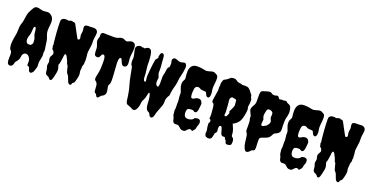

<svg xmlns="http://www.w3.org/2000/svg" viewBox="-30 -1473 4323 2239"><g transform="rotate(20 2131.5 -353.5)"><path d="M94.7 11.7Q85 14.6 72.8 10.3Q60.5 5.9 55.7 -6.3Q50.8 -18.6 49.3 -34.7Q47.9 -50.8 48.8 -69.3Q49.8 -87.9 49.8 -105.5Q49.8 -144.5 37.1 -155.3Q10.7 -174.8 15.6 -254.9Q20.5 -300.8 26.4 -328.1Q36.1 -373 35.6 -404.3Q35.2 -435.5 37.6 -453.1Q40 -470.7 43.5 -482.4Q46.9 -494.1 51.8 -506.8Q56.6 -519.5 60.5 -548.8Q70.3 -622.1 78.1 -639.6Q88.9 -664.1 104 -689.9Q119.1 -715.8 128.9 -724.6Q151.4 -741.2 193.4 -727.5Q224.6 -716.8 251.5 -720.7Q278.3 -724.6 292.5 -724.1Q306.6 -723.6 324.2 -713.4Q341.8 -703.1 351.6 -689Q361.3 -674.8 365.2 -658.2Q372.1 -629.9 366.2 -586.4Q360.4 -543 361.8 -516.1Q363.3 -489.3 373.5 -465.3Q383.8 -441.4 387.2 -427.2Q390.6 -413.1 393.1 -398.9Q395.5 -384.8 397 -368.7Q398.4 -352.5 402.8 -332Q407.2 -311.5 407.7 -299.3Q408.2 -287.1 407.2 -279.3Q406.2 -271.5 404.8 -265.1Q403.3 -258.8 405.8 -245.6Q408.2 -232.4 405.8 -216.8Q403.3 -201.2 400.4 -186.5Q389.6 -141.6 391.6 -123Q395.5 -89.8 391.6 -75.7Q387.7 -61.5 384.3 -52.7Q380.9 -43.9 376.5 -28.3Q372.1 -12.7 358.4 0Q344.7 12.7 332.5 7.8Q320.3 2.9 316.9 -6.3Q313.5 -15.6 311 -25.4Q308.6 -35.2 305.2 -43Q301.8 -50.8 293 -51.8Q277.3 -53.7 276.4 -69.8Q275.4 -85.9 276.9 -98.1Q278.3 -110.4 275.4 -123Q272.5 -135.7 265.6 -147.5Q248 -177.7 224.6 -180.7Q189.5 -185.5 175.8 -146.5Q172.9 -136.7 171.4 -120.6Q169.9 -104.5 163.6 -91.8Q157.2 -79.1 149.9 -70.3Q142.6 -61.5 136.2 -54.2Q129.9 -46.9 127.9 -36.1Q120.1 5.9 94.7 11.7ZM181.6 -397.5Q162.1 -344.7 176.8 -313.5Q186.5 -295.9 202.1 -294.9Q231.4 -292 236.3 -299.3Q241.2 -306.6 248.5 -314.9Q255.9 -323.2 253.9 -340.3Q252 -357.4 251 -370.6Q250 -383.8 241.7 -400.4Q233.4 -417 230.5 -436Q227.5 -455.1 226.6 -472.7Q222.7 -511.7 209 -511.7Q199.2 -511.7 196.8 -501.5Q194.3 -491.2 193.4 -474.6Q192.4 -423.8 181.6 -397.5Z M549.8 -712.9Q598.6 -732.4 602.5 -716.8Q627 -722.7 638.7 -702.1Q642.6 -695.3 653.8 -673.8Q665 -652.3 678.2 -627.9Q691.4 -603.5 703.1 -582Q714.8 -560.5 718.8 -553.2Q722.7 -545.9 728.5 -544.9Q734.4 -543.9 740.2 -547.9Q752.9 -557.6 747.6 -577.1Q742.2 -596.7 742.7 -607.9Q743.2 -619.1 745.1 -628.9Q751 -656.2 747.1 -672.9Q743.2 -689.5 743.2 -704.1Q743.2 -733.4 791 -733.4Q800.8 -733.4 813.5 -732.9Q826.2 -732.4 851.6 -734.9Q877 -737.3 896 -721.2Q915 -705.1 908.2 -664.1Q899.4 -608.4 900.4 -589.4Q901.4 -570.3 901.4 -553.7Q901.4 -536.1 895.5 -502Q884.8 -441.4 889.6 -416Q893.6 -393.6 893.6 -382.8V-367.2Q893.6 -364.3 895.5 -354.5Q897.5 -344.7 894.5 -334.5Q891.6 -324.2 893.6 -312.5Q895.5 -300.8 888.7 -285.6Q881.8 -270.5 882.3 -252.4Q882.8 -234.4 879.9 -219.7Q877 -205.1 882.8 -185.5Q891.6 -155.3 868.2 -79.1Q864.3 -60.5 856 -55.2Q847.7 -49.8 843.8 -46.9Q839.8 -43.9 837.9 -34.2Q833 -14.6 817.4 -16.6Q796.9 -19.5 784.2 -57.6Q766.6 -110.4 755.9 -119.1Q745.1 -127.9 739.7 -143.6Q734.4 -159.2 730.5 -175.8Q722.7 -216.8 714.8 -223.1Q707 -229.5 702.1 -248Q697.3 -266.6 692.4 -274.4Q687.5 -282.2 683.1 -292Q678.7 -301.8 673.8 -311.5Q661.1 -335.9 649.4 -333Q642.6 -331.1 640.1 -315.9Q637.7 -300.8 635.7 -279.3Q629.9 -216.8 616.2 -189.5Q625 -164.1 629.4 -143.1Q633.8 -122.1 627.4 -93.3Q621.1 -64.5 617.2 -46.9Q613.3 -29.3 608.9 -16.1Q604.5 -2.9 598.6 3.9Q592.8 10.7 584 9.3Q575.2 7.8 572.3 3.9Q569.3 0 566.4 -3.9Q559.6 -16.6 543 -22.5Q526.4 -28.3 519.5 -37.1Q512.7 -45.9 510.7 -57.6Q508.8 -69.3 508.3 -83Q507.8 -96.7 501.5 -112.8Q495.1 -128.9 495.1 -139.6Q495.1 -150.4 497.1 -158.7Q499 -167 501 -175.3Q502.9 -183.6 497.1 -201.2Q485.4 -237.3 503.9 -260.7Q517.6 -280.3 515.6 -293.9Q509.8 -322.3 493.2 -331.1Q485.4 -335.9 485.4 -342.8Q485.4 -357.4 481 -364.7Q476.6 -372.1 480.5 -383.8Q484.4 -395.5 479.5 -403.3Q479.5 -404.3 477.1 -423.3Q474.6 -442.4 472.2 -472.2Q469.7 -502 466.8 -536.6Q463.9 -571.3 462.9 -603.5Q459 -677.7 464.4 -690.4Q469.7 -703.1 481 -709Q492.2 -714.8 504.9 -716.8Q532.2 -719.7 549.8 -712.9Z M1083 -714.8Q1139.6 -711.9 1163.1 -722.7Q1210.9 -747.1 1240.2 -728.5Q1253.9 -720.7 1266.6 -718.8Q1279.3 -716.8 1302.7 -730.5Q1328.1 -741.2 1344.7 -735.4Q1361.3 -729.5 1369.1 -720.7Q1377 -711.9 1379.4 -689.9Q1381.8 -668 1380.4 -646.5Q1378.9 -625 1376 -606.4Q1370.1 -556.6 1371.6 -541Q1373 -525.4 1375.5 -508.8Q1377.9 -492.2 1377 -476.6Q1375 -438.5 1345.7 -433.6Q1324.2 -430.7 1314.5 -443.8Q1304.7 -457 1298.3 -473.1Q1292 -489.3 1285.6 -502Q1279.3 -514.6 1267.6 -511.2Q1255.9 -507.8 1252.9 -485.8Q1250 -463.9 1251 -434.1Q1252 -404.3 1254.9 -372.6Q1257.8 -340.8 1258.8 -318.8Q1259.8 -296.9 1261.2 -274.4Q1262.7 -252 1262.7 -232.4Q1262.7 -190.4 1251 -174.8Q1245.1 -167 1245.1 -156.2Q1245.1 -145.5 1247.6 -133.8Q1250 -122.1 1252.9 -110.4Q1255.9 -98.6 1255.9 -82Q1255.9 -43 1220.7 -27.3Q1208 -21.5 1197.3 -7.8Q1186.5 5.9 1181.2 10.3Q1175.8 14.6 1168.5 13.2Q1161.1 11.7 1157.7 6.3Q1154.3 1 1151.4 -4.9Q1145.5 -20.5 1134.8 -25.4Q1122.1 -28.3 1119.6 -46.9Q1117.2 -65.4 1116.7 -79.6Q1116.2 -93.8 1114.3 -114.3Q1112.3 -134.8 1101.6 -147.5Q1090.8 -160.2 1084 -163.6Q1077.1 -167 1075.2 -180.2Q1073.2 -193.4 1075.7 -207Q1078.1 -220.7 1082 -237.3Q1093.8 -285.2 1094.7 -327.1Q1097.7 -405.3 1094.7 -430.7Q1090.8 -481.4 1067.4 -481.4Q1055.7 -480.5 1050.8 -471.2Q1045.9 -461.9 1040 -449.2Q1026.4 -417 990.2 -431.6Q977.5 -437.5 974.1 -450.2Q970.7 -462.9 970.2 -480Q969.7 -497.1 969.2 -516.1Q968.8 -535.2 962.4 -552.2Q956.1 -569.3 950.2 -585Q944.3 -600.6 945.3 -616.2Q946.3 -631.8 952.6 -646.5Q959 -661.1 956.5 -675.8Q954.1 -690.4 962.4 -704.6Q970.7 -718.8 992.7 -716.8Q1014.6 -714.8 1031.7 -715.3Q1048.8 -715.8 1083 -714.8Z M1804.7 -401.4 1803.7 -466.8Q1804.7 -490.2 1808.6 -501Q1812.5 -511.7 1814 -522.9Q1815.4 -534.2 1816.9 -546.4Q1818.4 -558.6 1820.3 -570.3Q1825.2 -597.7 1834 -599.6Q1842.8 -601.6 1844.7 -621.1Q1849.6 -653.3 1842.8 -672.9Q1835 -696.3 1843.8 -709Q1860.4 -734.4 1898.4 -716.8Q1925.8 -705.1 1937.5 -705.1Q1949.2 -705.1 1958.5 -707.5Q1967.8 -710 1984.9 -714.4Q2002 -718.8 2012.2 -701.7Q2022.5 -684.6 2021 -668Q2019.5 -651.4 2017.6 -637.2Q2015.6 -623 2013.7 -607.4Q2006.8 -568.4 2002.4 -556.2Q1998 -543.9 1996.1 -530.8Q1994.1 -517.6 1992.2 -502.9Q1988.3 -460 1983.4 -441.4Q1958 -346.7 1958 -325.7Q1958 -304.7 1956.1 -299.8Q1954.1 -294.9 1951.2 -290Q1948.2 -285.2 1943.4 -277.8Q1938.5 -270.5 1932.6 -254.9Q1924.8 -234.4 1925.8 -217.8Q1927.7 -183.6 1920.9 -165Q1914.1 -146.5 1906.7 -127.4Q1899.4 -108.4 1892.6 -89.8Q1876 -48.8 1872.1 -25.4Q1868.2 -2 1856.9 10.3Q1845.7 22.5 1833.5 17.6Q1821.3 12.7 1817.9 5.9Q1814.5 -1 1811.5 -7.8Q1802.7 -27.3 1790 -31.2Q1770.5 -39.1 1761.2 -59.1Q1752 -79.1 1750.5 -107.4Q1749 -135.7 1747.1 -158.2Q1745.1 -180.7 1742.2 -199.2Q1733.4 -245.1 1723.6 -245.1Q1717.8 -245.1 1714.8 -234.9Q1711.9 -224.6 1709 -209Q1700.2 -165 1689.9 -148.4Q1679.7 -131.8 1676.8 -119.1Q1673.8 -106.4 1672.4 -94.7Q1670.9 -83 1669.9 -71.8Q1668.9 -60.5 1664.6 -48.8Q1660.2 -37.1 1654.3 -24.9Q1648.4 -12.7 1639.6 -3.9Q1619.1 14.6 1592.8 -2Q1576.2 -12.7 1555.7 -19Q1535.2 -25.4 1528.3 -29.8Q1521.5 -34.2 1516.1 -45.9Q1510.7 -57.6 1508.3 -78.6Q1505.9 -99.6 1502 -127Q1490.2 -205.1 1474.6 -252.9Q1461.9 -292 1449.2 -359.9Q1436.5 -427.7 1432.1 -448.7Q1427.7 -469.7 1423.8 -470.7Q1417 -471.7 1412.1 -490.2Q1405.3 -522.5 1408.2 -539.1Q1411.1 -555.7 1409.7 -569.8Q1408.2 -584 1405.3 -598.6Q1402.3 -613.3 1398.9 -627Q1395.5 -640.6 1392.6 -656.2Q1383.8 -693.4 1408.2 -710Q1443.4 -731.4 1466.8 -713.9Q1477.5 -721.7 1496.1 -711.9Q1506.8 -722.7 1522.9 -729.5Q1539.1 -736.3 1551.8 -731.9Q1564.5 -727.5 1571.3 -717.3Q1578.1 -707 1582 -692.4Q1587.9 -671.9 1591.3 -637.2Q1594.7 -602.5 1594.7 -587.9Q1594.7 -573.2 1594.7 -558.6Q1594.7 -523.4 1601.1 -482.4Q1607.4 -441.4 1606.9 -418.5Q1606.4 -395.5 1608.4 -386.2Q1610.4 -377 1612.3 -370.1Q1614.3 -363.3 1617.2 -357.4Q1624 -346.7 1633.8 -349.6Q1639.6 -352.5 1639.6 -358.9Q1639.6 -365.2 1638.2 -375Q1636.7 -384.8 1634.8 -396.5Q1632.8 -408.2 1633.8 -420.4Q1634.8 -432.6 1636.2 -450.7Q1637.7 -468.8 1638.7 -488.3Q1643.6 -543.9 1647.5 -567.9Q1651.4 -591.8 1653.3 -605Q1655.3 -618.2 1658.2 -633.8Q1674.8 -646.5 1683.6 -668.9Q1679.7 -673.8 1679.7 -677.7L1686.5 -706.1Q1687.5 -716.8 1696.3 -725.1Q1705.1 -733.4 1712.9 -731.4Q1720.7 -729.5 1724.6 -726.6Q1728.5 -723.6 1732.4 -715.8Q1738.3 -701.2 1739.7 -668Q1741.2 -634.8 1742.7 -621.1Q1744.1 -607.4 1745.1 -597.2Q1746.1 -586.9 1747.1 -577.6Q1748 -568.4 1748 -549.3Q1748 -530.3 1747.1 -511.7Q1746.1 -493.2 1754.9 -474.6Q1763.7 -456.1 1764.6 -449.7Q1765.6 -443.4 1764.6 -437Q1763.7 -430.7 1762.2 -422.4Q1760.7 -414.1 1760.7 -397.5Q1760.7 -367.2 1775.4 -353.5Q1797.9 -333 1802.7 -369.1Q1804.7 -383.8 1804.7 -401.4Z M2074.2 -183.6 2073.2 -233.4Q2073.2 -247.1 2074.2 -258.8Q2075.2 -271.5 2072.3 -290Q2067.4 -322.3 2067.9 -337.4Q2068.4 -352.5 2067.9 -361.8Q2067.4 -371.1 2065.4 -378.9Q2062.5 -390.6 2051.3 -416Q2040 -441.4 2040 -470.7Q2040 -500 2052.7 -517.6Q2064.5 -535.2 2061.5 -553.7Q2058.6 -572.3 2057.1 -593.3Q2055.7 -614.3 2056.6 -636.2Q2057.6 -658.2 2066.4 -678.7Q2087.9 -728.5 2152.3 -726.6Q2192.4 -725.6 2221.7 -718.8Q2251 -711.9 2264.6 -712.9Q2278.3 -713.9 2306.6 -722.7Q2347.7 -738.3 2372.1 -720.7Q2378.9 -715.8 2385.3 -713.4Q2391.6 -710.9 2396.5 -706.1Q2413.1 -687.5 2406.2 -625Q2404.3 -606.4 2402.3 -587.9Q2397.5 -543.9 2402.3 -522.5Q2407.2 -501 2407.7 -484.9Q2408.2 -468.8 2406.2 -456.1Q2400.4 -427.7 2383.8 -427.7Q2369.1 -428.7 2362.8 -437Q2356.4 -445.3 2352.5 -455.6Q2348.6 -465.8 2344.2 -474.1Q2339.8 -482.4 2325.2 -482.4Q2282.2 -482.4 2268.1 -491.7Q2253.9 -501 2243.2 -502.4Q2232.4 -503.9 2222.7 -500Q2202.1 -491.2 2198.7 -467.8Q2195.3 -444.3 2194.3 -426.8Q2193.4 -409.2 2194.3 -394.5Q2196.3 -360.4 2207.5 -356Q2218.8 -351.6 2226.6 -355Q2234.4 -358.4 2242.2 -363.3Q2265.6 -378.9 2290.5 -378.4Q2315.4 -377.9 2327.6 -358.4Q2339.8 -338.9 2337.9 -320.8Q2335.9 -302.7 2334.5 -285.2Q2333 -267.6 2330.1 -252Q2316.4 -191.4 2273.4 -228.5Q2217.8 -232.4 2204.1 -214.8Q2201.2 -210 2198.2 -194.3Q2195.3 -178.7 2197.3 -161.1Q2202.1 -115.2 2241.2 -112.3Q2266.6 -110.4 2287.6 -119.1Q2308.6 -127.9 2315.4 -138.7Q2321.3 -150.4 2330.1 -151.9Q2338.9 -153.3 2345.7 -154.8Q2352.5 -156.2 2359.4 -156.2Q2366.2 -156.2 2373 -154.3Q2390.6 -148.4 2394 -127Q2397.5 -105.5 2389.6 -87.9Q2381.8 -70.3 2379.4 -56.2Q2377 -42 2375 -35.2Q2373 -28.3 2363.8 -18.1Q2354.5 -7.8 2349.1 -1Q2343.8 5.9 2332 -3.9Q2310.5 -20.5 2280.3 15.6Q2272.5 26.4 2263.7 31.2Q2254.9 36.1 2236.3 35.2Q2217.8 34.2 2207 25.4Q2196.3 16.6 2187.5 7.8Q2172.9 -10.7 2136.7 -5.9Q2115.2 -2.9 2101.6 -24.4Q2098.6 -27.3 2097.2 -35.2Q2095.7 -43 2093.8 -52.7Q2086.9 -78.1 2081.5 -85.4Q2076.2 -92.8 2075.7 -104.5Q2075.2 -116.2 2073.2 -129.4Q2071.3 -142.6 2070.3 -148.9Q2069.3 -155.3 2071.8 -164.1Q2074.2 -172.9 2074.2 -183.6Z M2713.9 -702.1 2745.1 -704.1Q2778.3 -704.1 2792.5 -693.4Q2806.6 -682.6 2814 -673.8Q2821.3 -665 2827.1 -655.8Q2833 -646.5 2843.3 -636.7Q2853.5 -627 2853.5 -613.8Q2853.5 -600.6 2860.8 -592.8Q2868.2 -585 2868.2 -567.4Q2868.2 -549.8 2867.7 -533.7Q2867.2 -517.6 2864.3 -507.3Q2861.3 -497.1 2861.3 -486.8Q2861.3 -476.6 2865.7 -468.3Q2870.1 -460 2866.7 -428.2Q2863.3 -396.5 2856 -364.3Q2848.6 -332 2836.9 -308.6Q2813.5 -264.6 2760.7 -239.3Q2765.6 -227.5 2772 -213.4Q2778.3 -199.2 2784.2 -184.6Q2796.9 -148.4 2796.9 -132.3Q2796.9 -116.2 2798.3 -108.9Q2799.8 -101.6 2801.8 -97.7Q2803.7 -93.8 2807.1 -91.8Q2810.5 -89.8 2817.4 -84.5Q2824.2 -79.1 2828.1 -66.4Q2832 -53.7 2832 -40Q2832 -8.8 2824.7 -1.5Q2817.4 5.9 2809.1 8.3Q2800.8 10.7 2792 11.7Q2769.5 14.6 2763.7 5.9Q2755.9 -2 2755.4 -10.3Q2754.9 -18.6 2752 -24.9Q2749 -31.2 2743.2 -32.7Q2737.3 -34.2 2734.9 -44.9Q2732.4 -55.7 2728 -59.1Q2723.6 -62.5 2710 -60.5Q2685.5 -55.7 2673.8 -89.8Q2670.9 -97.7 2668 -110.4Q2665 -123 2661.1 -134.8Q2653.3 -163.1 2643.1 -165.5Q2632.8 -168 2627.9 -163.1Q2623 -158.2 2620.6 -149.9Q2618.2 -141.6 2618.2 -131.3Q2618.2 -121.1 2620.6 -109.4Q2623 -97.7 2621.1 -89.8Q2619.1 -82 2615.7 -77.1Q2612.3 -72.3 2608.4 -68.4Q2600.6 -63.5 2599.1 -48.8Q2597.7 -34.2 2594.7 -23.4Q2588.9 2.9 2579.1 9.8Q2569.3 16.6 2559.6 18.1Q2549.8 19.5 2540 17.6Q2515.6 12.7 2509.8 0.5Q2503.9 -11.7 2502.9 -18.1Q2502 -24.4 2502.4 -30.3Q2502.9 -36.1 2503.9 -43Q2504.9 -49.8 2504.4 -59.1Q2503.9 -68.4 2500 -84Q2496.1 -99.6 2495.1 -121.1L2494.1 -146.5Q2494.1 -150.4 2501 -159.7Q2507.8 -168.9 2505.4 -181.2Q2502.9 -193.4 2494.1 -196.8Q2485.4 -200.2 2485.4 -205.1Q2485.4 -210 2487.3 -229.5Q2489.3 -249 2485.8 -278.3Q2482.4 -307.6 2481.4 -330.1Q2477.5 -378.9 2464.4 -385.3Q2451.2 -391.6 2449.2 -400.9Q2447.3 -410.2 2449.2 -421.9Q2451.2 -433.6 2453.6 -451.2Q2456.1 -468.8 2459 -486.8Q2461.9 -504.9 2464.4 -520.5Q2466.8 -536.1 2467.8 -542Q2468.8 -547.9 2468.3 -553.2Q2467.8 -558.6 2467.8 -563.5Q2465.8 -579.1 2467.8 -590.8Q2471.7 -613.3 2469.7 -622.6Q2467.8 -631.8 2473.1 -650.9Q2478.5 -669.9 2482.4 -677.7Q2486.3 -685.5 2497.1 -689.5Q2507.8 -693.4 2518.1 -700.7Q2528.3 -708 2537.1 -715.3Q2545.9 -722.7 2552.7 -729Q2559.6 -735.4 2569.3 -738.3Q2597.7 -744.1 2610.8 -739.7Q2624 -735.4 2629.9 -730.5Q2635.7 -725.6 2644 -720.7Q2652.3 -715.8 2661.6 -713.4Q2670.9 -710.9 2678.7 -710.9Q2699.2 -709 2703.6 -705.6Q2708 -702.1 2713.9 -702.1ZM2632.8 -429.7 2638.7 -340.8Q2638.7 -332 2637.7 -323.7Q2636.7 -315.4 2635.7 -308.6Q2634.8 -293.9 2646.5 -291Q2656.2 -289.1 2662.1 -296.4Q2668 -303.7 2672.9 -316.4Q2684.6 -340.8 2680.7 -347.7Q2672.9 -357.4 2676.3 -364.7Q2679.7 -372.1 2690.9 -393.6Q2702.1 -415 2707.5 -430.7Q2712.9 -446.3 2710 -464.4Q2707 -482.4 2707 -489.3V-500Q2707 -507.8 2699.7 -514.2Q2692.4 -520.5 2689.5 -521Q2686.5 -521.5 2684.6 -521.5Q2675.8 -519.5 2668 -522.9Q2660.2 -526.4 2653.3 -525.9Q2646.5 -525.4 2637.7 -516.6Q2628.9 -507.8 2627.9 -498.5Q2627 -489.3 2627.9 -477.5Q2632.8 -442.4 2632.8 -429.7Z M3018.6 14.6Q3004.9 13.7 2990.7 -14.6Q2976.6 -43 2971.2 -86.9Q2965.8 -130.9 2963.9 -146.5Q2961.9 -162.1 2960 -169.9Q2957 -184.6 2948.7 -195.8Q2940.4 -207 2938.5 -212.9Q2936.5 -221.7 2937.5 -256.8Q2939.5 -332 2930.7 -356.4Q2926.8 -367.2 2927.7 -374Q2928.7 -380.9 2928.2 -388.7Q2927.7 -396.5 2922.9 -405.3Q2918 -414.1 2913.1 -425.8Q2897.5 -457 2897.5 -468.8Q2897.5 -483.4 2907.2 -502Q2928.7 -538.1 2932.1 -552.2Q2935.5 -566.4 2935.1 -588.4Q2934.6 -610.4 2934.6 -632.8Q2932.6 -690.4 2944.3 -705.1Q2952.1 -712.9 2962.9 -715.8Q2973.6 -718.8 2990.2 -724.6Q3023.4 -736.3 3040.5 -736.3Q3057.6 -736.3 3067.9 -727.1Q3078.1 -717.8 3091.8 -716.3Q3105.5 -714.8 3110.8 -716.3Q3116.2 -717.8 3120.1 -718.8Q3131.8 -723.6 3139.6 -723.6Q3152.3 -723.6 3158.2 -713.9Q3164.1 -704.1 3168.9 -697.8Q3173.8 -691.4 3185.1 -694.3Q3196.3 -697.3 3202.1 -697.3Q3208 -697.3 3211.9 -697.3Q3226.6 -695.3 3237.3 -698.2Q3258.8 -705.1 3270.5 -691.4Q3273.4 -684.6 3284.2 -681.6Q3294.9 -678.7 3302.7 -673.8Q3321.3 -664.1 3328.1 -639.6Q3341.8 -594.7 3332 -546.9Q3328.1 -530.3 3325.7 -520.5Q3323.2 -510.7 3321.8 -503.4Q3320.3 -496.1 3319.8 -489.3Q3319.3 -482.4 3318.8 -472.7Q3318.4 -462.9 3318.4 -451.2V-424.8Q3318.4 -394.5 3320.3 -377Q3326.2 -328.1 3276.4 -306.6Q3259.8 -299.8 3252.9 -293.9Q3246.1 -288.1 3241.2 -276.4Q3236.3 -264.6 3223.1 -247.1Q3210 -229.5 3183.1 -219.2Q3156.2 -209 3136.7 -202.1Q3117.2 -195.3 3112.3 -185.5Q3105.5 -172.9 3108.9 -125.5Q3112.3 -78.1 3111.3 -65.4Q3110.4 -52.7 3108.4 -44.4Q3106.4 -36.1 3098.6 -31.2Q3090.8 -26.4 3085 -26.4Q3079.1 -26.4 3072.8 -20.5Q3066.4 -14.6 3061.5 -8.8Q3056.6 -2.9 3050.8 2Q3037.1 14.6 3018.6 14.6ZM3085 -532.2Q3079.1 -526.4 3073.2 -498Q3067.4 -469.7 3067.4 -453.1Q3067.4 -436.5 3074.2 -423.3Q3081.1 -410.2 3080.6 -401.9Q3080.1 -393.6 3078.6 -384.3Q3077.1 -375 3077.1 -365.2Q3075.2 -341.8 3081.1 -335.9Q3086.9 -330.1 3094.2 -331.5Q3101.6 -333 3109.4 -336.9Q3117.2 -340.8 3123.5 -345.2Q3129.9 -349.6 3136.2 -351.6Q3142.6 -353.5 3145.5 -360.4Q3148.4 -367.2 3154.3 -372.1Q3161.1 -377 3163.6 -385.3Q3166 -393.6 3168.5 -402.8Q3170.9 -412.1 3168 -420.4Q3165 -428.7 3157.2 -445.3Q3151.4 -461.9 3153.3 -471.7Q3161.1 -512.7 3143.6 -528.3Q3121.1 -542 3106 -540Q3090.8 -538.1 3085 -532.2Z M3399.4 -183.6 3398.4 -233.4Q3398.4 -247.1 3399.4 -258.8Q3400.4 -271.5 3397.5 -290Q3392.6 -322.3 3393.1 -337.4Q3393.6 -352.5 3393.1 -361.8Q3392.6 -371.1 3390.6 -378.9Q3387.7 -390.6 3376.5 -416Q3365.2 -441.4 3365.2 -470.7Q3365.2 -500 3377.9 -517.6Q3389.6 -535.2 3386.7 -553.7Q3383.8 -572.3 3382.3 -593.3Q3380.9 -614.3 3381.8 -636.2Q3382.8 -658.2 3391.6 -678.7Q3413.1 -728.5 3477.5 -726.6Q3517.6 -725.6 3546.9 -718.8Q3576.2 -711.9 3589.8 -712.9Q3603.5 -713.9 3631.8 -722.7Q3672.9 -738.3 3697.3 -720.7Q3704.1 -715.8 3710.4 -713.4Q3716.8 -710.9 3721.7 -706.1Q3738.3 -687.5 3731.4 -625Q3729.5 -606.4 3727.5 -587.9Q3722.7 -543.9 3727.5 -522.5Q3732.4 -501 3732.9 -484.9Q3733.4 -468.8 3731.4 -456.1Q3725.6 -427.7 3709 -427.7Q3694.3 -428.7 3688 -437Q3681.6 -445.3 3677.7 -455.6Q3673.8 -465.8 3669.4 -474.1Q3665 -482.4 3650.4 -482.4Q3607.4 -482.4 3593.3 -491.7Q3579.1 -501 3568.4 -502.4Q3557.6 -503.9 3547.9 -500Q3527.3 -491.2 3523.9 -467.8Q3520.5 -444.3 3519.5 -426.8Q3518.6 -409.2 3519.5 -394.5Q3521.5 -360.4 3532.7 -356Q3543.9 -351.6 3551.8 -355Q3559.6 -358.4 3567.4 -363.3Q3590.8 -378.9 3615.7 -378.4Q3640.6 -377.9 3652.8 -358.4Q3665 -338.9 3663.1 -320.8Q3661.1 -302.7 3659.7 -285.2Q3658.2 -267.6 3655.3 -252Q3641.6 -191.4 3598.6 -228.5Q3543 -232.4 3529.3 -214.8Q3526.4 -210 3523.4 -194.3Q3520.5 -178.7 3522.5 -161.1Q3527.3 -115.2 3566.4 -112.3Q3591.8 -110.4 3612.8 -119.1Q3633.8 -127.9 3640.6 -138.7Q3646.5 -150.4 3655.3 -151.9Q3664.1 -153.3 3670.9 -154.8Q3677.7 -156.2 3684.6 -156.2Q3691.4 -156.2 3698.2 -154.3Q3715.8 -148.4 3719.2 -127Q3722.7 -105.5 3714.8 -87.9Q3707 -70.3 3704.6 -56.2Q3702.1 -42 3700.2 -35.2Q3698.2 -28.3 3689 -18.1Q3679.7 -7.8 3674.3 -1Q3668.9 5.9 3657.2 -3.9Q3635.7 -20.5 3605.5 15.6Q3597.7 26.4 3588.9 31.2Q3580.1 36.1 3561.5 35.2Q3543 34.2 3532.2 25.4Q3521.5 16.6 3512.7 7.8Q3498 -10.7 3461.9 -5.9Q3440.4 -2.9 3426.8 -24.4Q3423.8 -27.3 3422.4 -35.2Q3420.9 -43 3418.9 -52.7Q3412.1 -78.1 3406.7 -85.4Q3401.4 -92.8 3400.9 -104.5Q3400.4 -116.2 3398.4 -129.4Q3396.5 -142.6 3395.5 -148.9Q3394.5 -155.3 3397 -164.1Q3399.4 -172.9 3399.4 -183.6Z M3872.1 -712.9Q3920.9 -732.4 3924.8 -716.8Q3949.2 -722.7 3960.9 -702.1Q3964.8 -695.3 3976.1 -673.8Q3987.3 -652.3 4000.5 -627.9Q4013.7 -603.5 4025.4 -582Q4037.1 -560.5 4041 -553.2Q4044.9 -545.9 4050.8 -544.9Q4056.6 -543.9 4062.5 -547.9Q4075.2 -557.6 4069.8 -577.1Q4064.5 -596.7 4064.9 -607.9Q4065.4 -619.1 4067.4 -628.9Q4073.2 -656.2 4069.3 -672.9Q4065.4 -689.5 4065.4 -704.1Q4065.4 -733.4 4113.3 -733.4Q4123 -733.4 4135.7 -732.9Q4148.4 -732.4 4173.8 -734.9Q4199.2 -737.3 4218.3 -721.2Q4237.3 -705.1 4230.5 -664.1Q4221.7 -608.4 4222.7 -589.4Q4223.6 -570.3 4223.6 -553.7Q4223.6 -536.1 4217.8 -502Q4207 -441.4 4211.9 -416Q4215.8 -393.6 4215.8 -382.8V-367.2Q4215.8 -364.3 4217.8 -354.5Q4219.7 -344.7 4216.8 -334.5Q4213.9 -324.2 4215.8 -312.5Q4217.8 -300.8 4210.9 -285.6Q4204.1 -270.5 4204.6 -252.4Q4205.1 -234.4 4202.1 -219.7Q4199.2 -205.1 4205.1 -185.5Q4213.9 -155.3 4190.4 -79.1Q4186.5 -60.5 4178.2 -55.2Q4169.9 -49.8 4166 -46.9Q4162.1 -43.9 4160.2 -34.2Q4155.3 -14.6 4139.6 -16.6Q4119.1 -19.5 4106.4 -57.6Q4088.9 -110.4 4078.1 -119.1Q4067.4 -127.9 4062 -143.6Q4056.6 -159.2 4052.7 -175.8Q4044.9 -216.8 4037.1 -223.1Q4029.3 -229.5 4024.4 -248Q4019.5 -266.6 4014.6 -274.4Q4009.8 -282.2 4005.4 -292Q4001 -301.8 3996.1 -311.5Q3983.4 -335.9 3971.7 -333Q3964.8 -331.1 3962.4 -315.9Q3960 -300.8 3958 -279.3Q3952.1 -216.8 3938.5 -189.5Q3947.3 -164.1 3951.7 -143.1Q3956.1 -122.1 3949.7 -93.3Q3943.4 -64.5 3939.5 -46.9Q3935.5 -29.3 3931.2 -16.1Q3926.8 -2.9 3920.9 3.9Q3915 10.7 3906.2 9.3Q3897.5 7.8 3894.5 3.9Q3891.6 0 3888.7 -3.9Q3881.8 -16.6 3865.2 -22.5Q3848.6 -28.3 3841.8 -37.1Q3835 -45.9 3833 -57.6Q3831.1 -69.3 3830.6 -83Q3830.1 -96.7 3823.7 -112.8Q3817.4 -128.9 3817.4 -139.6Q3817.4 -150.4 3819.3 -158.7Q3821.3 -167 3823.2 -175.3Q3825.2 -183.6 3819.3 -201.2Q3807.6 -237.3 3826.2 -260.7Q3839.8 -280.3 3837.9 -293.9Q3832 -322.3 3815.4 -331.1Q3807.6 -335.9 3807.6 -342.8Q3807.6 -357.4 3803.2 -364.7Q3798.8 -372.1 3802.7 -383.8Q3806.6 -395.5 3801.8 -403.3Q3801.8 -404.3 3799.3 -423.3Q3796.9 -442.4 3794.4 -472.2Q3792 -502 3789.1 -536.6Q3786.1 -571.3 3785.2 -603.5Q3781.2 -677.7 3786.6 -690.4Q3792 -703.1 3803.2 -709Q3814.5 -714.8 3827.1 -716.8Q3854.5 -719.7 3872.1 -712.9Z"/></g></svg>

Font: Creepster Caps
Style: Regular
Weight: 400
Designer: Font Diner, Inc
Foundry: Font Diner, Inc
Version: Version 1.000